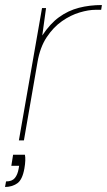

<svg xmlns="http://www.w3.org/2000/svg" viewBox="-50 -558 425 763"><path d="M25 0 117 -526H133L118 -417Q149 -464 185 -490Q221 -516 263.5 -527Q306 -538 355 -538L352 -519H329Q302 -519 266.5 -508.5Q231 -498 196.5 -474Q162 -450 135.5 -410Q109 -370 99 -311L45 0ZM-30 185 -26 163Q-2 163 9 149.5Q20 136 24 113L26 101H-5L2 57H49Q51 66 50.5 80Q50 94 47 111Q39 157 18 171Q-3 185 -30 185Z"/></svg>

Font: DM Sans 9pt Thin
Style: Italic
Weight: 250
Italic angle: -10°
Version: Version 4.004;gftools[0.9.30]